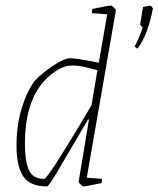

<svg xmlns="http://www.w3.org/2000/svg" viewBox="-20 -657 566 686"><path d="M394 -620 290 -22 345 -18 343 -3Q286 9 278 9Q275 9 267.5 1.5Q260 -6 261 -8L298 -230H294Q287 -216 279 -204Q222 -106 188 -48.5Q154 9 148 9Q86 9 62.5 -27.5Q39 -64 39 -136Q39 -208 56.5 -267Q74 -326 103 -367Q131 -397 171 -423Q211 -449 229 -449Q253 -449 333 -433L363 -606L308 -610L310 -625Q367 -637 377 -637Q380 -637 387.5 -629.5Q395 -622 394 -620ZM307 -281 328 -406Q296 -415 276.5 -419Q257 -423 241 -423Q213 -423 191 -410Q69 -341 69 -143Q69 -84 82.5 -51Q96 -18 138 -18Q146 -18 200 -104.5Q254 -191 307 -281ZM461 -491Q477 -520 490 -559Q489 -560 484.5 -564Q480 -568 481 -572L491 -632Q514 -637 516 -637Q518 -637 522.5 -632.5Q527 -628 526 -625Q508 -531 471 -483Z"/></svg>

Font: Grenze Thin
Style: Italic
Weight: 250
Italic angle: -10°
Designer: Renata Polastri
Foundry: Omnibus-Type
Version: Version 1.002; ttfautohint (v1.8)